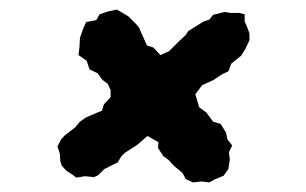

<svg xmlns="http://www.w3.org/2000/svg" viewBox="-20 -451 640 401"><path d="M139 -80 133 -85 118 -95 109 -105 106 -114 105 -130 100 -145 107 -159 115 -168 137 -185 147 -197 160 -206 193 -220 197 -233 211 -248V-263L205 -276L194 -284L184 -298L167 -306L161 -324L144 -336L146 -353L147 -372L154 -392L160 -405L181 -409L188 -421L205 -427L224 -431L231 -427L248 -417L265 -400L270 -394L278 -376L287 -356L300 -352L315 -336L333 -344L354 -365L368 -378L373 -386L405 -406L417 -410L425 -420L449 -426L462 -424H480L491 -421V-406L496 -395L501 -381V-367L493 -350L484 -335L463 -318L457 -302L444 -296L426 -284L402 -273L388 -254L391 -244L396 -227L411 -216L425 -197L441 -192L452 -174L455 -160L465 -147L458 -133L460 -118L457 -98L447 -84L430 -77L417 -70L401 -72L383 -70L368 -77L361 -90L344 -104L332 -117L321 -125L310 -142L311 -154L288 -167L266 -148L241 -132L233 -124L226 -112L198 -98L185 -85L176 -81L158 -83Z"/></svg>

Font: Winky Rough ExtraBold
Style: Italic
Weight: 800
Italic angle: -8.97852°
Designer: Simon Atzbach
Foundry: typofactur
Version: Version 1.206; ttfautohint (v1.8.4.7-5d5b)